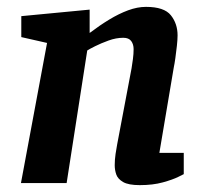

<svg xmlns="http://www.w3.org/2000/svg" viewBox="-20 -533 597 559"><path d="M117 -408 42 -425V-486L241 -505V-437Q270 -459 298 -476Q326 -493 353 -503Q380 -513 405 -513Q458 -513 477.5 -488.5Q497 -464 497 -430Q497 -418 495 -399.5Q493 -381 490.5 -363.5Q488 -346 486 -337L444 -88H515V-26Q515 -26 499 -18Q483 -10 454 -2Q425 6 387 6Q354 6 338.5 -3Q323 -12 318.5 -25Q314 -38 314 -52Q314 -68 316.5 -85Q319 -102 321 -112L363 -334Q365 -346 367 -361Q369 -376 369 -390Q369 -404 362 -413.5Q355 -423 339 -423Q318 -423 296 -415Q274 -407 257 -398.5Q240 -390 234 -386L174 0H41Z"/></svg>

Font: Faustina VF Beta
Style: Italic
Weight: 400
Italic angle: -8°
Designer: Alfonso Garcia
Foundry: Omnibus-Type
Version: Version 1.006